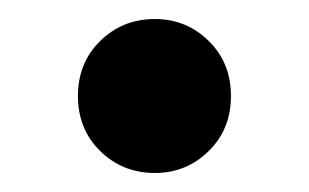

<svg xmlns="http://www.w3.org/2000/svg" viewBox="-20 -167 325 202"><path d="M62 -66Q62 -101 85.5 -124Q109 -147 143 -147Q176 -147 199.5 -124Q223 -101 223 -66Q223 -31 199.5 -8Q176 15 143 15Q109 15 85.5 -8Q62 -31 62 -66Z"/></svg>

Font: Maitree
Style: Bold
Weight: 700
Designer: CadsonDemak Team
Foundry: CadsonDemak
Version: Version 1.002